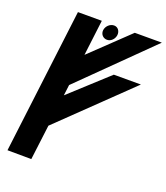

<svg xmlns="http://www.w3.org/2000/svg" viewBox="-154 -967 930 1073"><g transform="rotate(20 311.0 -430.5)"><path d="M159 0 185 -208 592 -601H431L208 -397L216 -461L622 -861H461L239 -649L265 -861H123L17 -1ZM328 -771C352 -771 371 -792 374 -815C377 -838 363 -860 339 -860C315 -860 293 -839 290 -815C287 -791 304 -771 328 -771Z"/></g></svg>

Font: Ny Stormning
Style: HfKr
Weight: 700
Designer: Robert Jablonski, Mew Too
Foundry: Cannot Into Space Fonts
Version: Version 0.90